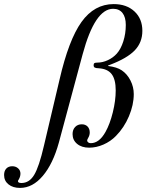

<svg xmlns="http://www.w3.org/2000/svg" viewBox="-185 -709 716 939"><path d="M344.2 -389.2V-386.2Q386.7 -380.9 410.2 -365.2Q437 -347.2 453.1 -315.4Q469.2 -283.7 469.2 -249Q469.2 -196.3 445.6 -140.4Q421.9 -84.5 381.8 -43.9Q355.5 -17.1 320.8 -2Q286.1 13.2 251 13.2Q214.4 13.2 192.1 -5.4Q169.9 -23.9 169.9 -53.2Q169.9 -74.7 182.4 -87.9Q194.8 -101.1 214.8 -101.1Q232.9 -101.1 243.4 -90.1Q253.9 -79.1 253.9 -61Q253.9 -47.4 246.1 -34.2Q241.2 -25.9 241.2 -22Q241.2 -16.6 246.3 -12.7Q251.5 -8.8 258.8 -8.8Q300.3 -8.8 331.1 -64Q352.5 -102.1 366.7 -159.4Q380.9 -216.8 380.9 -267.1Q380.9 -320.3 361.3 -346.2Q341.8 -372.1 298.8 -375Q283.2 -375.5 278.1 -378.7Q272.9 -381.8 272.9 -390.1Q272.9 -397.5 276.6 -400.1Q280.3 -402.8 291 -402.8Q316.9 -402.8 342.5 -414.8Q368.2 -426.8 386.2 -446.8Q406.2 -469.2 418.2 -507.1Q430.2 -544.9 430.2 -586.9Q430.2 -625 414.1 -645.5Q397.9 -666 368.2 -666Q279.3 -666 219.2 -443.8L103 -12.2Q74.2 92.3 24.4 151.1Q-25.4 210 -86.9 210Q-122.1 210 -143.6 192.6Q-165 175.3 -165 147Q-165 127 -154.3 115.5Q-143.6 104 -125 104Q-107.9 104 -96.4 114.3Q-85 124.5 -85 140.1Q-85 153.8 -92.8 168Q-97.2 173.8 -97.2 176.8Q-97.2 186 -80.1 186Q-42 186 -18.1 146.7Q5.9 107.4 29.8 3.9L106 -318.8Q150.9 -514.2 213.6 -601.6Q276.4 -689 371.1 -689Q434.1 -689 472.7 -653.1Q511.2 -617.2 511.2 -558.1Q511.2 -501.5 473.9 -462.6Q436.5 -423.8 353 -392.1Z"/></svg>

Font: Accordance
Style: Italic
Weight: 400
Italic angle: -11°
Version: Version 1.2 (build January 31, 2020) Miklal Software Solutio